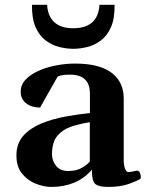

<svg xmlns="http://www.w3.org/2000/svg" viewBox="-20 -756 608 788"><path d="M47.4 -118.2Q47.4 -167 75.4 -198.5Q103.5 -230 148.9 -248.8Q194.3 -267.6 247.1 -277.3Q299.8 -287.1 349.1 -292V-371.1Q349.1 -398.4 339.8 -415.5Q330.6 -432.6 312.5 -441.2Q294.4 -449.7 267.1 -449.7Q243.7 -449.7 232.7 -447Q221.7 -444.3 216.3 -441.4L144.5 -314.5Q110.4 -314.5 87.6 -331.8Q64.9 -349.1 64.9 -379.9Q64.9 -408.2 85.4 -429.7Q106 -451.2 139.2 -465.8Q172.4 -480.5 211.4 -487.8Q250.5 -495.1 288.1 -495.1Q343.8 -495.1 382.1 -483.9Q420.4 -472.7 443.6 -452.9Q466.8 -433.1 477.3 -407.5Q487.8 -381.8 487.8 -352.5V-97.2Q487.8 -78.1 493.2 -64Q498.5 -49.8 506.3 -49.8Q513.2 -49.8 525.1 -52.2Q537.1 -54.7 541.5 -55.7Q549.8 -56.2 554 -47.1Q558.1 -38.1 558.1 -29.8Q558.1 -23.9 555.2 -21.5Q545.4 -14.6 510.3 -1.7Q475.1 11.2 424.3 11.2Q385.3 11.2 371.3 -0.7Q357.4 -12.7 357.4 -51.8V-59.6Q325.7 -23.4 283.7 -6.1Q241.7 11.2 190.4 11.2Q161.1 11.2 127.7 -1.7Q94.2 -14.6 70.8 -43Q47.4 -71.3 47.4 -118.2ZM193.4 -122.6Q193.4 -96.2 210.2 -75.2Q227.1 -54.2 259.3 -54.2Q293.5 -54.2 315.7 -67.1Q337.9 -80.1 348.6 -92.8V-254.4Q310.1 -248.5 274.4 -237.1Q238.8 -225.6 216.1 -199.5Q193.4 -173.3 193.4 -122.6ZM280.8 -555.7Q252.9 -555.7 222.9 -563.2Q192.9 -570.8 167 -590.3Q141.1 -609.9 125.7 -645.3Q110.4 -680.7 111.3 -736.3H173.3Q174.8 -706.5 187 -684.8Q199.2 -663.1 222.4 -651.6Q245.6 -640.1 280.8 -640.1Q315.9 -640.1 339.4 -651.6Q362.8 -663.1 374.8 -684.8Q386.7 -706.5 388.2 -736.3H450.2Q451.2 -680.7 435.8 -645.3Q420.4 -609.9 394.5 -590.3Q368.7 -570.8 338.6 -563.2Q308.6 -555.7 280.8 -555.7Z"/></svg>

Font: Gelasio SemiBold
Style: Regular
Weight: 600
Designer: Eben Sorkin
Foundry: Eben Sorkin
Version: Version 1.008